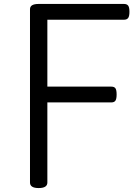

<svg xmlns="http://www.w3.org/2000/svg" viewBox="-20 -939 690 973"><path d="M176 14Q132 14 132 -14V-892Q132 -906 143 -912.5Q154 -919 176 -919H608Q623 -919 629.5 -910.5Q636 -902 636 -879Q636 -857 629.5 -848Q623 -839 608 -839H220V-500H544Q559 -500 565 -491.5Q571 -483 571 -460Q571 -438 565 -429Q559 -420 544 -420H220V-14Q220 0 209 7Q198 14 176 14Z"/></svg>

Font: Playwrite DE Grund
Style: Regular
Weight: 400
Designer: Veronika Burian, José Scaglione
Foundry: TypeTogether
Version: Version 1.002